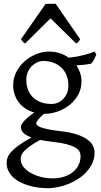

<svg xmlns="http://www.w3.org/2000/svg" viewBox="-20 -738 528 1002"><path d="M336.9 -293Q336.9 -318.8 328.4 -342Q319.8 -365.2 303 -382.6Q286.1 -399.9 261 -409.9Q235.8 -419.9 203.1 -419.9Q190.9 -419.9 176 -413.6Q161.1 -407.2 147.9 -395Q134.8 -382.8 126 -364.3Q117.2 -345.7 117.2 -321.8Q117.2 -295.9 125.2 -272.7Q133.3 -249.5 149.7 -232.4Q166 -215.3 191.2 -205.3Q216.3 -195.3 251 -195.3Q265.1 -195.3 280.5 -201.4Q295.9 -207.5 308.3 -220Q320.8 -232.4 328.9 -250.5Q336.9 -268.6 336.9 -293ZM252.9 2Q234.4 0 218.8 -2.4Q203.1 -4.9 189.5 -7.8Q154.3 11.2 134 26.4Q113.8 41.5 103.5 53.5Q93.3 65.4 90.6 75.2Q87.9 85 87.9 92.8Q87.9 113.3 101.6 131.6Q115.2 149.9 138.2 163.3Q161.1 176.8 191.4 184.8Q221.7 192.9 254.9 192.9Q287.6 192.9 314.5 184.1Q341.3 175.3 360.4 159.9Q379.4 144.5 389.9 123.3Q400.4 102.1 400.4 76.7Q400.4 63 394 51.5Q387.7 40 371.1 30.8Q354.5 21.5 325.9 14.2Q297.4 6.8 252.9 2ZM405.3 -313Q405.3 -275.4 388.4 -244.4Q371.6 -213.4 344.2 -191.2Q316.9 -168.9 282.2 -156.5Q247.6 -144 211.9 -144H210Q186.5 -124.5 177.7 -111.6Q168.9 -98.6 168.9 -95.7Q168.9 -89.8 174.1 -84.2Q179.2 -78.6 193.1 -73.5Q207 -68.4 231.4 -63.2Q255.9 -58.1 293.9 -53.7Q347.2 -47.9 381.8 -36.1Q416.5 -24.4 437 -9Q457.5 6.3 465.6 23.9Q473.6 41.5 473.6 58.6Q473.6 85.4 463.4 109.6Q453.1 133.8 435.5 154.3Q418 174.8 394 191.4Q370.1 208 342.8 219.7Q315.4 231.4 286.1 237.8Q256.8 244.1 228 244.1Q205.1 244.1 180.7 241Q156.2 237.8 132.3 231Q108.4 224.1 87.2 213.6Q65.9 203.1 49.8 188.2Q33.7 173.3 24.2 154.5Q14.6 135.7 14.6 111.8Q14.6 99.1 19.3 85.2Q23.9 71.3 38.1 55.2Q52.2 39.1 77.6 20.5Q103 2 145 -20.5Q113.3 -31.7 101.1 -45.9Q88.9 -60.1 88.9 -74.7Q88.9 -78.6 91.3 -85.2Q93.8 -91.8 101.3 -101.3Q108.9 -110.8 122.8 -123Q136.7 -135.3 159.2 -150.9Q134.3 -157.7 114 -170.7Q93.8 -183.6 79.3 -201.9Q64.9 -220.2 56.9 -243.4Q48.8 -266.6 48.8 -293.9Q48.8 -329.6 64.9 -361.6Q81.1 -393.6 107.4 -417.2Q133.8 -440.9 167.5 -454.8Q201.2 -468.8 236.8 -468.8Q266.1 -468.8 291.7 -460.4Q317.4 -452.1 338.4 -437Q363.8 -439.5 384.3 -443.4Q404.8 -447.3 421.1 -451.7Q437.5 -456.1 450.2 -460.4Q462.9 -464.8 473.1 -468.8L482.9 -454.1Q477.1 -440.4 471.7 -429Q466.3 -417.5 455.1 -405.3Q436.5 -401.9 418.7 -399.9Q400.9 -397.9 378.4 -397Q391.1 -378.4 398.2 -357.4Q405.3 -336.4 405.3 -313ZM398.4 -533.2Q392.6 -523.9 389.2 -519.5Q385.7 -515.1 377.4 -511.2L243.7 -642.1L111.3 -511.2Q107.4 -513.2 104.7 -515.1Q102.1 -517.1 99.9 -519.5Q97.7 -522 95.2 -525.4Q92.8 -528.8 89.4 -533.2L218.3 -718.3H270.5Z"/></svg>

Font: Gentium Plus Viet
Style: Regular
Weight: 400
Designer: J. Victor Gaultney, Annie Olsen, Iska Routamaa, Becca Hirsbrunner
Foundry: SIL International
Version: Version 5.000